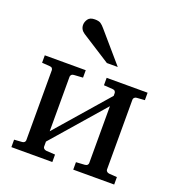

<svg xmlns="http://www.w3.org/2000/svg" viewBox="-133 -840 870 947"><g transform="rotate(20 302.0 -366.5)"><path d="M571.8 0H356.9V-39.1L402.8 -42Q412.1 -43 416 -47.6Q419.9 -52.2 419.9 -57.1V-356L183.1 -84V-57.1Q183.1 -52.2 187.5 -47.6Q191.9 -43 200.2 -42L247.1 -39.1V0H32.2V-39.1L74.2 -42Q82.5 -43 86.2 -47.6Q89.8 -52.2 89.8 -57.1V-424.8Q89.8 -429.7 86.2 -434.6Q82.5 -439.5 74.2 -439.9L32.2 -442.9V-481.9H247.1V-442.9L200.2 -439.9Q191.9 -439.5 187.5 -434.6Q183.1 -429.7 183.1 -424.8V-138.2L419.9 -410.2V-424.8Q419.9 -429.7 416 -434.6Q412.1 -439.5 402.8 -439.9L356.9 -442.9V-481.9H571.8V-442.9L529.8 -439.9Q522 -439.5 517.6 -434.6Q513.2 -429.7 513.2 -424.8V-57.1Q513.2 -52.2 517.6 -47.6Q522 -43 529.8 -42L571.8 -39.1ZM390.1 -550.8H333L181.2 -647.9Q158.2 -663.1 158.2 -688Q158.2 -703.6 168.5 -718.3Q178.7 -732.9 204.1 -732.9Q225.6 -732.9 235.6 -725.8Q245.6 -718.8 256.3 -706.1Z"/></g></svg>

Font: Charis
Style: Regular
Weight: 400
Designer: Walt Agee, Miriam Martin, Annie Olsen, Victor Gaultney, Lorna Priest, Alan Ward, Bob Hallissy, Martin Hosken, Sharon Cor
Foundry: SIL Global
Version: Version 7.000